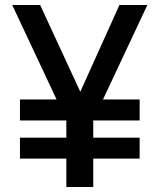

<svg xmlns="http://www.w3.org/2000/svg" viewBox="-20 -750 640 770"><path d="M60 -114V-198H246V-267H60V-351H207L29 -730H141L302 -382L459 -730H571L393 -351H540V-267H354V-198H540V-114H354V0H246V-114Z"/></svg>

Font: Tiny SemiBold
Style: Regular
Weight: 600
Designer: Philipp Nurullin, Konstantin Bulenkov
Foundry: JetBrains
Version: Version 2.251; ttfautohint (v1.8.4.7-5d5b)